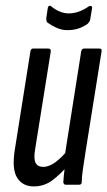

<svg xmlns="http://www.w3.org/2000/svg" viewBox="-20 -662 384 688"><path d="M101 6Q61 6 41.5 -25Q22 -56 33 -125L89 -478Q91 -488 98 -488H153Q163 -488 162 -478L106 -128Q100 -93 107.5 -78.5Q115 -64 135 -64Q156 -64 179.5 -81.5Q203 -99 225 -127L226 -72Q199 -40 169 -17Q139 6 101 6ZM216 0Q207 0 207 -10Q208 -30 211.5 -57Q215 -84 217 -100L213 -110L271 -478Q273 -488 281 -488H336Q346 -488 344 -478L287 -121Q281 -82 277 -55Q273 -28 273 -10Q273 0 263 0ZM221 -554Q201 -554 182.5 -562.5Q164 -571 150 -581Q145 -586 146 -598L151 -632Q152 -639 156 -641Q160 -643 165 -638Q180 -626 195.5 -620Q211 -614 226 -614Q262 -614 298 -639Q303 -642 307 -640Q311 -638 310 -633L303 -591Q301 -583 293 -576Q279 -566 261.5 -560Q244 -554 221 -554Z"/></svg>

Font: Sofia Sans Extra Condensed Medium
Style: Italic
Weight: 500
Italic angle: -9°
Version: Version 4.100